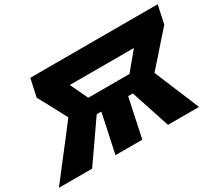

<svg xmlns="http://www.w3.org/2000/svg" viewBox="-168 -981 1411 1249"><g transform="rotate(-30 537.0 -356.5)"><path d="M-40.5 0Q-14.5 -33.5 20.5 -78.8Q55.5 -124 92.5 -172Q129 -220 160.5 -260L242 -366.5L214.5 -418.5Q193 -458.5 171.5 -499Q149.5 -539 127.5 -580.5L156.5 -713H1113L1084 -576.5Q1047.5 -535.5 1011.2 -494.5Q975 -453.5 939 -412L872 -337L903.5 -261Q920.5 -220 940.5 -172Q960.5 -124 979.5 -79Q998 -33.5 1012 0H779Q764 -45 751 -84.8Q738 -124.5 725 -164.5L683 -291.5H648L635 -230Q621 -163 609.5 -109.5Q598 -56 586 0H384.5Q396.5 -56 408 -109.5Q419 -163 433.5 -230L446.5 -291.5H411.5L324 -165Q296.5 -125.5 268.5 -85.2Q240.5 -45 209 0ZM418 -412H727.5L837 -544H355.5Z"/></g></svg>

Font: Heraclito ExtraBold
Style: Italic
Weight: 800
Italic angle: -12°
Designer: Kostas Bartsokas (font) & Cristiano Sobral (main changes)
Foundry: Kostas Bartsokas (font) & Cristiano Sobral (main changes)
Version: Version 1.00;July 8, 2020;FontCreator 13.0.0.2655 64-bit